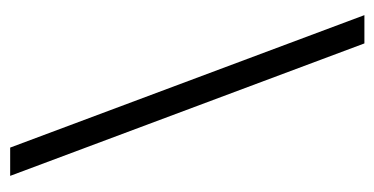

<svg xmlns="http://www.w3.org/2000/svg" viewBox="-204 -550 754 387"><g transform="rotate(-90 173.5 -357.0)"><path d="M69 -714 336 0H279L12 -714Z"/></g></svg>

Font: Noto Sans Georgian Light
Style: Regular
Weight: 300
Version: Version 2.002